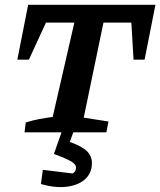

<svg xmlns="http://www.w3.org/2000/svg" viewBox="-20 -550 666 798"><path d="M626 -530 581 -302H535L526 -456H410L328 -61L431 -45L422 0H82L87 -41Q116 -50 142.5 -55Q169 -60 199 -64L289 -456H171L100 -302H52L97 -530ZM241 -15H290L270 40Q319 57 340.5 77.5Q362 98 362 128Q362 169 334 194.5Q306 220 258 226Q210 232 150 215L158 156L282 171Q296 163 296 146Q296 134 277.5 122Q259 110 204 90Z"/></svg>

Font: Piazzolla SC SemiBold
Style: Italic
Weight: 600
Italic angle: -11.3°
Designer: Juan Pablo del Peral
Foundry: Huerta Tipografica
Version: Version 1.330